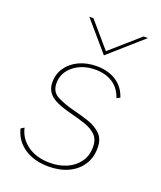

<svg xmlns="http://www.w3.org/2000/svg" viewBox="-132 -781 730 871"><g transform="rotate(20 233.5 -346.0)"><path d="M205 5Q159 5 122 -9.5Q85 -24 61 -50.5Q37 -77 28 -114L44 -124Q55 -74 98 -43.5Q141 -13 206 -13Q251 -13 287 -29Q323 -45 344.5 -75Q366 -105 366 -147Q366 -184 345.5 -204Q325 -224 292.5 -235Q260 -246 224 -255Q196 -262 172 -270.5Q148 -279 130 -290.5Q112 -302 102 -319.5Q92 -337 92 -362Q92 -401 113.5 -432Q135 -463 172.5 -480.5Q210 -498 258 -498Q311 -498 350.5 -473.5Q390 -449 406 -400L390 -392Q374 -438 339.5 -459.5Q305 -481 257 -481Q195 -481 153 -447.5Q111 -414 111 -363Q111 -321 145 -303.5Q179 -286 230 -273Q268 -264 304 -251.5Q340 -239 363.5 -216Q387 -193 387 -150Q387 -103 364 -68Q341 -33 300 -14Q259 5 205 5ZM270 -555 148 -697H168L272 -576L410 -697H431Z"/></g></svg>

Font: Hanken Grotesk Thin
Style: Italic
Weight: 250
Italic angle: -8°
Designer: Alfredo Marco Pradil
Foundry: Hanken Design Co.
Version: Version 3.013